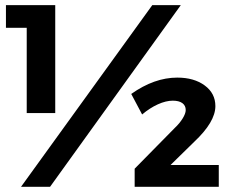

<svg xmlns="http://www.w3.org/2000/svg" viewBox="-20 -720 889 740"><path d="M2.9 -700.2H192.9V-284.2H83V-612.8H2.9ZM566.9 -700.2H676.8L172.9 0H61ZM653.8 -227.1Q672.4 -244.6 684.1 -263.7Q695.8 -282.7 695.8 -295.9Q695.8 -313 682.9 -322.5Q669.9 -332 646 -332Q619.6 -332 588.4 -317.9Q557.1 -303.7 527.8 -278.8L485.8 -357.9Q574.7 -420.9 663.1 -420.9Q728 -420.9 769 -390.6Q810.1 -360.4 810.1 -311Q810.1 -250 728 -172.9L637.2 -84H823.2V0H499V-69.8Z"/></svg>

Font: Montserrat arm SemiBold
Style: Regular
Weight: 600
Designer: Julieta Ulanovsky
Foundry: Julieta Ulanovsky
Version: Version 6.000;PS 006.000;hotconv 1.0.88;makeotf.lib2.5.64775